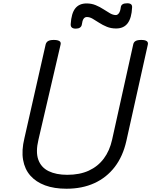

<svg xmlns="http://www.w3.org/2000/svg" viewBox="-20 -1134 924 1173"><path d="M386 19Q311 19 255.5 -1.5Q200 -22 165.5 -61Q131 -100 121 -157.5Q111 -215 129 -289L259 -863Q263 -877 274.5 -883.5Q286 -890 309 -890Q332 -890 343 -883Q354 -876 350 -861L215 -281Q197 -206 214 -158.5Q231 -111 277 -88.5Q323 -66 391 -66Q467 -66 522.5 -91.5Q578 -117 614 -165Q650 -213 665 -281L794 -863Q797 -877 808.5 -883.5Q820 -890 843 -890Q890 -890 883 -861L752 -273Q731 -179 681 -114Q631 -49 556.5 -15Q482 19 386 19ZM443 -959Q410 -959 412 -987Q416 -1053 440 -1083Q464 -1113 509 -1113Q539 -1113 564.5 -1102.5Q590 -1092 612 -1077.5Q634 -1063 652.5 -1052.5Q671 -1042 688 -1042Q698 -1042 706.5 -1053.5Q715 -1065 718 -1090Q721 -1114 757 -1114Q774 -1114 781 -1107.5Q788 -1101 787 -1088Q784 -1024 760 -992Q736 -960 689 -960Q658 -960 632.5 -970.5Q607 -981 585.5 -995Q564 -1009 546 -1019.5Q528 -1030 511 -1030Q498 -1030 490.5 -1019Q483 -1008 480 -984Q478 -972 468.5 -965.5Q459 -959 443 -959Z"/></svg>

Font: Playwrite AT
Style: Italic
Weight: 400
Italic angle: -13.0072°
Designer: Veronika Burian, José Scaglione
Foundry: TypeTogether
Version: Version 1.002